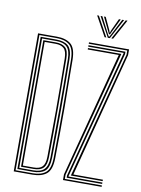

<svg xmlns="http://www.w3.org/2000/svg" viewBox="-102 -1028 806 1096"><g transform="rotate(10 301.0 -480.0)"><path d="M56 0V-800H165Q216.8 -800 246 -776.4Q275.2 -752.8 276.2 -685Q278.2 -549 278.6 -413.2Q279 -277.5 276.2 -115.2Q275.2 -48.2 246.4 -24.1Q217.5 0 164.2 0ZM65.2 -8.2H164.2Q213.5 -8.2 239.9 -30.5Q266.2 -52.8 267.2 -115.2Q269.5 -259.5 269.5 -397.2Q269.5 -535 267.2 -684.8Q266.2 -748.5 239.5 -770.1Q212.8 -791.8 165 -791.8H65.2ZM74.2 -16.8V-783.2H165Q210.2 -783.2 233.8 -763Q257.2 -742.8 258.2 -684.8Q260.5 -540.2 260.5 -402.6Q260.5 -265 258.2 -115.2Q257.2 -56 233 -36.4Q208.8 -16.8 164.2 -16.8ZM83.5 -25H164.2Q208.8 -25 228.6 -46Q248.5 -67 249 -115.2Q250.8 -263.8 250.9 -399.9Q251 -536 249 -685Q248.5 -733.8 228.8 -754.4Q209 -775 165 -775H83.5ZM92.5 -33.2V-766.8H165Q200.2 -766.8 219.9 -750.1Q239.5 -733.5 240 -685Q241.8 -543.5 241.9 -406.9Q242 -270.2 240 -115.2Q239.5 -70.2 221.6 -51.8Q203.8 -33.2 164.2 -33.2ZM101.5 -41.5H164.2Q198.8 -41.5 214.5 -58.1Q230.2 -74.8 230.8 -115.2Q232.5 -239.8 232.9 -379.9Q233.2 -520 230.8 -685Q230.2 -727.5 213.5 -743Q196.8 -758.5 165 -758.5H101.5ZM381.2 -33.2 574.5 -767.2V-791.8H351.2V-800H583.5V-766.2L394.2 -41.5H565.5V-33.2ZM359.8 -16.8V-30.2L556.2 -771V-775H351.2V-783.2H565.5V-769L369 -29V-25H565.5V-16.8ZM341.5 0V-33.2L531.2 -758.5H351.2V-766.8H544.5L350.8 -32.2V-8.2H565.5V0ZM370.2 -959.8H380.5L443.8 -844.2H433.8ZM390.2 -959.8H400.5L448.5 -866.5L456.8 -852H460L468 -866.5L516.2 -959.8H526.5L464.2 -844.2H452.5ZM409.8 -959.8H420L453.5 -887.8L457.2 -875.5H459.5L463.2 -887.8L496.8 -959.8H507L468.5 -880.8L461.5 -865.5H455.2L448 -880.8ZM536.2 -959.8H546.2L483 -844.2H473Z"/></g></svg>

Font: Big Shoulders Inline Display Light
Style: Regular
Weight: 300
Designer: Patric King
Foundry: XO Type Co
Version: Version 1.000